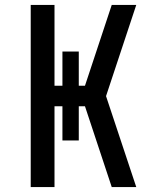

<svg xmlns="http://www.w3.org/2000/svg" viewBox="-20 -755 640 775"><path d="M431 0 323 -326H298V-188H232V-326H200V0H104V-735H200V-409H232V-547H298V-409H323L431 -735H530L408 -367L530 0Z"/></svg>

Font: Iosevka Fixed Curly Md Ex
Style: Regular
Weight: 500
Width: 7
Monospace: yes
Designer: Belleve Invis
Foundry: Belleve Invis
Version: Version 30.1.2